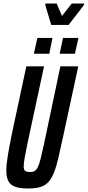

<svg xmlns="http://www.w3.org/2000/svg" viewBox="-20 -1066 500 1094"><path d="M139 8Q94 8 66.5 -2Q39 -12 27.5 -34.5Q16 -57 16 -92Q16 -129 24.5 -179.5Q33 -230 47 -300L130 -688H231L137 -251Q126 -198 120.5 -166.5Q115 -135 115 -118Q115 -105 118.5 -98Q122 -91 130.5 -88.5Q139 -86 150 -86Q168 -86 178 -92Q188 -98 196 -114.5Q204 -131 212 -164Q220 -197 232 -251L324 -688H426L342 -299Q326 -224 313.5 -170Q301 -116 287 -81.5Q273 -47 254.5 -27.5Q236 -8 208.5 0Q181 8 139 8ZM320 -760 339 -850H427L407 -760ZM173 -760 193 -850H279L261 -760ZM272 -924 238 -1037 239 -1046H303L333 -975L389 -1046H460L458 -1037L371 -924Z"/></svg>

Font: Saira UltraCondensed
Style: Bold Italic
Weight: 700
Width: 1
Italic angle: -12°
Designer: Hector Gatti with collaboration of the Omnibus-Type team
Foundry: Omnibus-Type
Version: Version 1.101